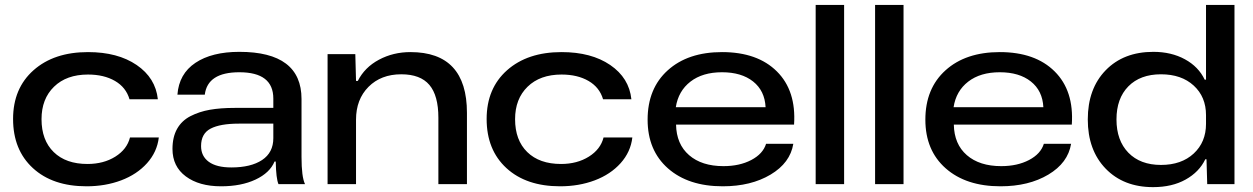

<svg xmlns="http://www.w3.org/2000/svg" viewBox="-20 -749 5097 781"><path d="M332 8.8Q194.3 8.8 113.8 -65.2Q33.2 -139.2 33.2 -265.1Q33.2 -389.6 116.5 -463.4Q199.7 -537.1 337.9 -537.1Q459 -537.1 535.9 -484.6Q612.8 -432.1 622.1 -345.2H506.8Q492.7 -393.6 447.8 -419.7Q402.8 -445.8 337.9 -445.8Q250.5 -445.8 199.7 -396.2Q148.9 -346.7 148.9 -264.2Q148.9 -178.7 198.5 -130.4Q248 -82 335.9 -82Q401.4 -82 449 -111.8Q496.6 -141.6 508.8 -189.9H626Q619.1 -130.9 578.1 -85.2Q537.1 -39.6 472.9 -15.4Q408.7 8.8 332 8.8Z M878.9 8.8Q790 8.8 735.8 -31.5Q681.6 -71.8 681.6 -143.1Q681.6 -191.4 700.4 -224.9Q719.2 -258.3 754.9 -276.6Q790.5 -294.9 833.7 -302.5Q877 -310.1 934.6 -310.1H1091.8V-348.1Q1091.8 -455.1 953.6 -455.1Q824.2 -455.1 813 -363.8H701.7Q708 -448.7 774.9 -493.4Q841.8 -538.1 953.6 -538.1Q1206.5 -538.1 1206.5 -346.2V-110.8Q1206.5 -29.3 1220.7 0H1112.8Q1103 -22 1101.6 -91.8H1096.7Q1077.6 -45.9 1019.5 -18.6Q961.4 8.8 878.9 8.8ZM797.9 -154.8Q797.9 -113.8 829.3 -90.8Q860.8 -67.9 920.9 -67.9Q1000.5 -67.9 1046.1 -98.1Q1091.8 -128.4 1091.8 -187V-246.1H951.7Q875.5 -246.1 836.7 -225.8Q797.9 -205.6 797.9 -154.8Z M1312.5 0V-528.8H1425.3L1428.2 -419.9H1435.5Q1463.4 -475.1 1521.5 -506.1Q1579.6 -537.1 1649.4 -537.1Q1879.4 -537.1 1879.4 -290V0H1763.2V-270Q1763.2 -360.4 1726.6 -403.6Q1689.9 -446.8 1612.3 -446.8Q1529.8 -446.8 1479 -395.8Q1428.2 -344.7 1428.2 -262.2V0Z M2258.3 8.8Q2120.6 8.8 2040 -65.2Q1959.5 -139.2 1959.5 -265.1Q1959.5 -389.6 2042.7 -463.4Q2126 -537.1 2264.2 -537.1Q2385.3 -537.1 2462.2 -484.6Q2539.1 -432.1 2548.3 -345.2H2433.1Q2418.9 -393.6 2374 -419.7Q2329.1 -445.8 2264.2 -445.8Q2176.8 -445.8 2126 -396.2Q2075.2 -346.7 2075.2 -264.2Q2075.2 -178.7 2124.8 -130.4Q2174.3 -82 2262.2 -82Q2327.6 -82 2375.2 -111.8Q2422.9 -141.6 2435.1 -189.9H2552.2Q2545.4 -130.9 2504.4 -85.2Q2463.4 -39.6 2399.2 -15.4Q2335 8.8 2258.3 8.8Z M2919.9 8.8Q2779.8 8.8 2697 -64.2Q2614.3 -137.2 2614.3 -262.2Q2614.3 -389.2 2696.3 -463.1Q2778.3 -537.1 2917 -537.1Q3061 -537.1 3140.1 -458.5Q3219.2 -379.9 3210 -242.2H2730Q2731.4 -162.6 2783 -117.9Q2834.5 -73.2 2922.9 -73.2Q2988.3 -73.2 3035.9 -98.1Q3083.5 -123 3096.2 -164.1H3207Q3194.3 -86.4 3114.5 -38.8Q3034.7 8.8 2919.9 8.8ZM2729 -313H3094.2Q3090.8 -379.9 3043.5 -417.5Q2996.1 -455.1 2917 -455.1Q2837.9 -455.1 2788.6 -417Q2739.3 -378.9 2729 -313Z M3297.9 0V-729H3413.6V0Z M3539.6 0V-729H3655.3V0Z M4049.8 8.8Q3909.7 8.8 3826.9 -64.2Q3744.1 -137.2 3744.1 -262.2Q3744.1 -389.2 3826.2 -463.1Q3908.2 -537.1 4046.9 -537.1Q4190.9 -537.1 4270 -458.5Q4349.1 -379.9 4339.8 -242.2H3859.9Q3861.3 -162.6 3912.8 -117.9Q3964.4 -73.2 4052.7 -73.2Q4118.2 -73.2 4165.8 -98.1Q4213.4 -123 4226.1 -164.1H4336.9Q4324.2 -86.4 4244.4 -38.8Q4164.6 8.8 4049.8 8.8ZM3858.9 -313H4224.1Q4220.7 -379.9 4173.3 -417.5Q4126 -455.1 4046.9 -455.1Q3967.8 -455.1 3918.5 -417Q3869.1 -378.9 3858.9 -313Z M4670.4 12.2Q4550.3 12.2 4477.5 -63Q4404.8 -138.2 4404.8 -263.2Q4404.8 -388.2 4477.5 -463.1Q4550.3 -538.1 4671.4 -538.1Q4744.6 -538.1 4800 -507.8Q4855.5 -477.5 4880.4 -424.8H4885.7V-729H5001.5V0H4890.6L4887.7 -101.1H4882.8Q4857.9 -49.3 4802.7 -18.6Q4747.6 12.2 4670.4 12.2ZM4702.6 -78.1Q4785.6 -78.1 4835.7 -124.5Q4885.7 -170.9 4885.7 -245.1V-280.8Q4885.7 -355 4835.7 -400.9Q4785.6 -446.8 4702.6 -446.8Q4618.2 -446.8 4569.8 -397.7Q4521.5 -348.6 4521.5 -263.2Q4521.5 -177.7 4569.8 -127.9Q4618.2 -78.1 4702.6 -78.1Z"/></svg>

Font: Lumene Sans Expanded Medium
Style: Regular
Weight: 500
Width: 7
Designer: Deni Anggara
Version: Version 1.003;Glyphs 3.1.2 (3151)